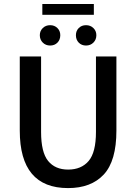

<svg xmlns="http://www.w3.org/2000/svg" viewBox="-20 -940 689 972"><path d="M324.7 -81.5Q391.6 -81.5 428.7 -125Q465.8 -168.5 465.8 -272V-654.3H569.3V-278.8Q569.3 -125.5 505.4 -56.6Q441.4 12.2 324.7 12.2Q80.1 12.2 80.1 -278.8V-654.3H188V-272Q188 -168.9 223.6 -125.2Q259.3 -81.5 324.7 -81.5ZM194.3 -865.2V-919.9H455.1V-865.2ZM285.2 -761.7Q285.2 -738.8 270.8 -724.1Q256.3 -709.5 233.9 -709.5Q211.4 -709.5 196.5 -724.4Q181.6 -739.3 181.6 -761.7Q181.6 -783.2 196.5 -797.9Q211.4 -812.5 233.9 -812.5Q255.9 -812.5 270.5 -798.1Q285.2 -783.7 285.2 -761.7ZM467.8 -761.7Q467.8 -739.3 452.9 -724.4Q438 -709.5 415.5 -709.5Q393.1 -709.5 378.7 -724.1Q364.3 -738.8 364.3 -761.7Q364.3 -783.7 378.7 -798.1Q393.1 -812.5 415.5 -812.5Q438 -812.5 452.9 -797.9Q467.8 -783.2 467.8 -761.7Z"/></svg>

Font: Varta
Style: Bold
Weight: 700
Designer: Joana Correia, Viktoriya Grabowska, Eben Sorkin
Foundry: Sorkin Type
Version: Version 1.002; ttfautohint (v1.3) -l 8 -r 24 -G 200 -x 12 -H